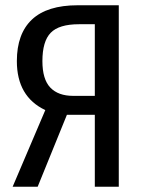

<svg xmlns="http://www.w3.org/2000/svg" viewBox="-20 -709 547 729"><path d="M431 -689V0H340V-273H234L123 0H28L152 -291Q44 -342 44 -477Q44 -581 101.5 -635Q159 -689 275 -689ZM340 -345V-617H280Q204 -617 172.5 -584.5Q141 -552 141 -477Q141 -408 171 -376.5Q201 -345 258 -345Z"/></svg>

Font: Fira Sans Compressed
Style: Regular
Weight: 400
Width: 1
Designer: bBox Type GmbH & Carrois Corporate GbR & Edenspiekermann AG
Foundry: bBox Type GmbH & Carrois Corporate GbR & Edenspiekermann AG
Version: Version 4.301